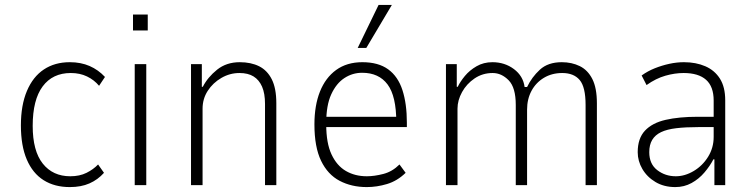

<svg xmlns="http://www.w3.org/2000/svg" viewBox="-20 -753 3059 781"><path d="M264 8Q202 8 157.5 -20Q113 -48 89 -104Q65 -160 65 -243Q65 -325 89.5 -383Q114 -441 158.5 -470.5Q203 -500 264 -500Q309 -500 344.5 -484.5Q380 -469 407 -440L383 -404Q363 -428 334 -442Q305 -456 268 -456Q194 -456 153.5 -401.5Q113 -347 113 -241Q113 -139 154 -87.5Q195 -36 266 -36Q304 -36 332 -50Q360 -64 379 -84L403 -50Q378 -22 344 -7Q310 8 264 8Z M521 -629V-694H581V-629ZM528 0V-492H575V0Z M757 0V-492H801V-400H805Q825 -439 863 -469.5Q901 -500 955 -500Q1001 -500 1034 -483.5Q1067 -467 1085.5 -430.5Q1104 -394 1104 -333V0H1058V-330Q1058 -373 1046 -400.5Q1034 -428 1011.5 -442Q989 -456 954 -456Q915 -456 880.5 -436Q846 -416 825 -383.5Q804 -351 804 -311V0Z M1472 8Q1410 8 1361.5 -17.5Q1313 -43 1286 -99Q1259 -155 1259 -247Q1259 -324 1281.5 -380.5Q1304 -437 1347.5 -468.5Q1391 -500 1454 -500Q1519 -500 1559 -471Q1599 -442 1617 -386.5Q1635 -331 1635 -254V-236H1291V-278H1612L1592 -256Q1592 -362 1556.5 -409.5Q1521 -457 1453 -457Q1414 -457 1381 -435.5Q1348 -414 1327.5 -369.5Q1307 -325 1307 -253V-246Q1307 -171 1328.5 -125Q1350 -79 1387 -57.5Q1424 -36 1472 -36Q1503 -36 1539.5 -45.5Q1576 -55 1605 -84L1630 -50Q1596 -17 1554.5 -4.5Q1513 8 1472 8ZM1435 -558 1520 -733H1574L1470 -558Z M1794 0V-492H1838V-400H1842Q1852 -421 1871 -444Q1890 -467 1918.5 -483.5Q1947 -500 1983 -500Q2033 -500 2070.5 -472Q2108 -444 2114 -399H2124Q2143 -439 2176 -469.5Q2209 -500 2265 -500Q2306 -500 2338.5 -484Q2371 -468 2389.5 -431.5Q2408 -395 2408 -333V0H2362V-326Q2362 -399 2338 -427.5Q2314 -456 2267 -456Q2225 -456 2192.5 -436.5Q2160 -417 2142 -383.5Q2124 -350 2124 -307V0H2078V-326Q2078 -397 2049 -426.5Q2020 -456 1984 -456Q1943 -456 1910.5 -434Q1878 -412 1859.5 -378.5Q1841 -345 1841 -311V0Z M2727 8Q2681 8 2646.5 -12.5Q2612 -33 2593 -65.5Q2574 -98 2574 -134Q2574 -190 2603.5 -221.5Q2633 -253 2687.5 -265.5Q2742 -278 2818 -278H2893V-236H2820Q2769 -236 2731 -231.5Q2693 -227 2669 -215.5Q2645 -204 2633 -184Q2621 -164 2621 -134Q2621 -86 2653.5 -61Q2686 -36 2729 -36Q2766 -36 2802 -57.5Q2838 -79 2860.5 -115.5Q2883 -152 2883 -196V-344Q2883 -401 2852 -428.5Q2821 -456 2761 -456Q2725 -456 2686.5 -445Q2648 -434 2610 -407L2590 -446Q2615 -464 2644 -475.5Q2673 -487 2703 -493.5Q2733 -500 2762 -500Q2811 -500 2849 -483.5Q2887 -467 2908.5 -433Q2930 -399 2930 -345V0H2886V-105H2882Q2868 -78 2845.5 -51.5Q2823 -25 2793 -8.5Q2763 8 2727 8Z"/></svg>

Font: Nunito Sans 7pt Condensed ExtraLight
Style: Regular
Weight: 250
Width: 3
Designer: Vernon Adams
Foundry: Vernon Adams
Version: Version 3.101;gftools[0.9.27]